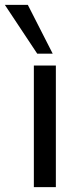

<svg xmlns="http://www.w3.org/2000/svg" viewBox="-64 -774 327 794"><path d="M76 0V-503H167V0ZM90 -552 -44 -754H51L154 -552Z"/></svg>

Font: Mulish ExtraLight Medium
Style: Regular
Weight: 500
Version: Version 3.603